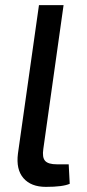

<svg xmlns="http://www.w3.org/2000/svg" viewBox="-20 -720 338 749"><path d="M228 -700 149 -139Q144 -106 156 -92.5Q168 -79 202 -79H248L252 -3Q225 9 159 9Q101 9 71.5 -25Q42 -59 50 -121L132 -700Z"/></svg>

Font: Exo 2.0 Medium
Style: Italic
Weight: 500
Italic angle: -8°
Designer: Natanael Gama
Version: Version 1.001;PS 001.001;hotconv 1.0.70;makeotf.lib2.5.58329